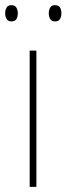

<svg xmlns="http://www.w3.org/2000/svg" viewBox="-32 -724 258 744"><path d="M109 0H83V-528H109ZM-12 -673Q-12 -685 -6.5 -694.5Q-1 -704 12 -704Q26 -704 31.5 -694.5Q37 -685 37 -673Q37 -659 31.5 -650Q26 -641 12 -641Q-1 -641 -6.5 -650.5Q-12 -660 -12 -673ZM157 -673Q157 -685 162.5 -694.5Q168 -704 181 -704Q195 -704 200.5 -695Q206 -686 206 -673Q206 -660 200.5 -650.5Q195 -641 181 -641Q168 -641 162.5 -650.5Q157 -660 157 -673Z"/></svg>

Font: Noto Sans Thai SemCond Thin
Style: Regular
Weight: 100
Width: 4
Designer: Monotype Design Team
Foundry: Monotype Imaging Inc.
Version: Version 2.002; ttfautohint (v1.8.4.7-5d5b)